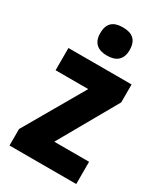

<svg xmlns="http://www.w3.org/2000/svg" viewBox="-192 -847 797 927"><g transform="rotate(30 207.0 -384.0)"><path d="M211 -768C158 -768 129 -745 129 -689C129 -635 160 -611 211 -611C262 -611 293 -635 293 -689C293 -744 264 -768 211 -768ZM393 0V-124H199L384 -450V-550H32V-426H214L21 -92V0Z"/></g></svg>

Font: Noto Sans Lao Looped Condensed ExtraBold
Style: Regular
Weight: 800
Width: 3
Designer: Mark Frömberg, Ben Mitchell
Foundry: The Fontpad Ltd
Version: Version 1.002